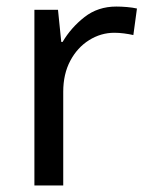

<svg xmlns="http://www.w3.org/2000/svg" viewBox="-20 -566 453 586"><path d="M335 -546Q350 -546 367.5 -544.5Q385 -543 398 -540L387 -459Q374 -462 358.5 -464Q343 -466 329 -466Q288 -466 252 -443.5Q216 -421 194.5 -380.5Q173 -340 173 -286V0H85V-536H157L167 -438H171Q197 -482 238 -514Q279 -546 335 -546Z"/></svg>

Font: Noto Sans Syriac Eastern
Style: Regular
Weight: 400
Designer: Patrick Giasson and the Monotype Design Team
Foundry: Monotype Imaging Inc.
Version: Version 3.001; ttfautohint (v1.8.4.7-5d5b)